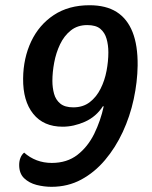

<svg xmlns="http://www.w3.org/2000/svg" viewBox="-20 -701 588 741"><path d="M178.7 20Q150 20 121.2 12.7Q92.5 5.3 73.2 -13.1Q54 -31.5 54 -64.2Q54 -79.7 59 -92.1Q64 -104.5 73.2 -112Q94.8 -92.7 121.8 -82.4Q148.8 -72.2 179.8 -72.2Q238.8 -72.2 279 -103.5Q319.2 -134.8 343.8 -185Q368.3 -235.2 380.2 -290.2L377.3 -291.2Q351 -250.5 307.8 -231.2Q264.5 -212 221.8 -212Q148 -212 108.2 -261.7Q68.3 -311.3 69.2 -398Q70 -476.7 100.3 -541Q130.7 -605.3 187.9 -643.1Q245.2 -680.8 325.3 -680.8Q389.2 -680.8 430.2 -654.8Q471.2 -628.7 491.6 -577.2Q512 -525.7 511.2 -448.3Q510.3 -384.5 496 -318.2Q481.7 -251.8 453.7 -191.5Q425.7 -131.2 385.4 -83.5Q345.2 -35.8 293.5 -7.9Q241.8 20 178.7 20ZM262.8 -286.7Q300.5 -286.7 326.4 -306.7Q352.3 -326.7 368.2 -358.6Q384.2 -390.5 391.2 -427.6Q398.2 -464.7 398.2 -498.8Q398.2 -527.3 391.3 -551.2Q384.5 -575.2 367.3 -589.7Q350.2 -604.2 316.7 -604.2Q279 -604.2 253.1 -583.3Q227.2 -562.5 211.7 -529.8Q196.2 -497.2 189.2 -459.7Q182.2 -422.2 182.2 -388.8Q182.2 -362.8 188.6 -339.2Q195 -315.7 212.7 -301.2Q230.3 -286.7 262.8 -286.7Z"/></svg>

Font: Sansita Swashed Light
Style: Regular
Weight: 300
Designer: Pablo Cosgaya
Foundry: Omnibus-Type
Version: Version 1.003